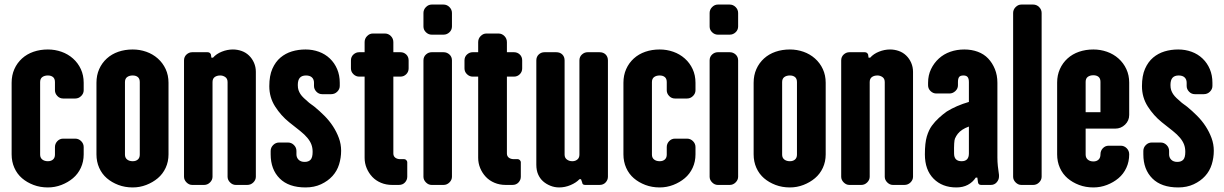

<svg xmlns="http://www.w3.org/2000/svg" viewBox="-20 -811 5368 842"><path d="M347 -134Q347 -102 334.5 -75Q322 -48 300 -29.5Q278 -11 249.5 0Q221 11 190 11Q156 11 127 0Q98 -11 76.5 -29.5Q55 -48 43 -75Q31 -102 31 -134V-448Q31 -481 43 -508Q55 -535 76.5 -554.5Q98 -574 127 -584Q156 -594 190 -594Q221 -594 249.5 -584Q278 -574 300 -554.5Q322 -535 334.5 -508Q347 -481 347 -448V-415Q347 -401 336 -390Q325 -379 310 -379H257Q242 -379 231.5 -390Q221 -401 221 -415V-451Q221 -466 212.5 -473Q204 -480 190 -480Q175 -480 165.5 -473Q156 -466 156 -451V-133Q156 -119 165.5 -111.5Q175 -104 190 -104Q204 -104 212.5 -111.5Q221 -119 221 -133V-166Q221 -181 231.5 -192Q242 -203 257 -203H310Q325 -203 336 -192Q347 -181 347 -166Z M719 -134Q719 -102 706.5 -75Q694 -48 672 -29.5Q650 -11 621.5 0Q593 11 562 11Q528 11 499 0Q470 -11 448.5 -29.5Q427 -48 415 -75Q403 -102 403 -134V-448Q403 -481 415 -508Q427 -535 448.5 -554.5Q470 -574 499 -584Q528 -594 562 -594Q593 -594 621.5 -584Q650 -574 672 -554.5Q694 -535 706.5 -508Q719 -481 719 -448ZM593 -451Q593 -466 584.5 -473Q576 -480 562 -480Q547 -480 537.5 -473Q528 -466 528 -451V-133Q528 -119 537.5 -111.5Q547 -104 562 -104Q576 -104 584.5 -111.5Q593 -119 593 -133Z M1102 -36Q1102 -22 1091 -11Q1080 0 1064 0H1014Q1000 0 989 -11Q978 -22 978 -36V-451Q978 -466 968 -473Q958 -480 946 -480Q931 -480 921.5 -473Q912 -466 912 -451V-36Q912 -22 901 -11Q890 0 875 0H823Q809 0 798 -11Q787 -22 787 -36V-546Q787 -562 798 -572Q809 -582 823 -582H890Q901 -582 905 -572L907 -558H914Q929 -575 953 -584.5Q977 -594 1001 -594Q1021 -594 1039.5 -587.5Q1058 -581 1072 -567.5Q1086 -554 1094 -535.5Q1102 -517 1102 -496Z M1476 -150Q1476 -119 1467 -90Q1458 -61 1438 -39Q1418 -17 1388 -3Q1358 11 1320 11Q1246 11 1206.5 -28.5Q1167 -68 1167 -134V-149Q1167 -164 1178 -175Q1189 -186 1204 -186H1243Q1258 -186 1269 -175Q1280 -164 1280 -149V-134Q1280 -120 1289.5 -110.5Q1299 -101 1316 -101Q1333 -101 1342 -110.5Q1351 -120 1351 -145Q1351 -163 1345.5 -177.5Q1340 -192 1328 -206.5Q1316 -221 1296 -237Q1276 -253 1248 -275Q1212 -304 1186.5 -344Q1161 -384 1161 -433Q1161 -479 1174.5 -509.5Q1188 -540 1210 -558.5Q1232 -577 1260 -585.5Q1288 -594 1320 -594Q1351 -594 1378.5 -584Q1406 -574 1426.5 -554.5Q1447 -535 1458.5 -508Q1470 -481 1470 -448V-434Q1470 -420 1459 -409Q1448 -398 1432 -398H1393Q1378 -398 1367.5 -409Q1357 -420 1357 -434V-448Q1357 -463 1348 -471.5Q1339 -480 1322 -480Q1304 -480 1295 -470Q1286 -460 1286 -438Q1286 -425 1289 -416Q1292 -407 1297.5 -398.5Q1303 -390 1312.5 -381Q1322 -372 1336 -360L1359 -343Q1381 -325 1402.5 -303.5Q1424 -282 1440 -257.5Q1456 -233 1466 -206Q1476 -179 1476 -150Z M1772 -511Q1772 -496 1761.5 -485.5Q1751 -475 1736 -475H1705V-138Q1705 -126 1713.5 -119.5Q1722 -113 1736 -113H1753Q1758 -113 1762 -108.5Q1766 -104 1766 -100V-36Q1766 -22 1756 -11Q1746 0 1729 0H1700Q1673 0 1650.5 -9.5Q1628 -19 1612.5 -35.5Q1597 -52 1588 -73.5Q1579 -95 1579 -119V-475H1555Q1541 -475 1530 -485.5Q1519 -496 1519 -511V-546Q1519 -562 1530 -572Q1541 -582 1555 -582H1579V-626Q1579 -642 1590 -653Q1601 -664 1615 -664H1668Q1683 -664 1694 -653Q1705 -642 1705 -626V-582H1736Q1751 -582 1761.5 -572Q1772 -562 1772 -546Z M1962 -36Q1962 -22 1951 -11Q1940 0 1925 0H1873Q1859 0 1848 -11Q1837 -22 1837 -36V-546Q1837 -562 1848 -572Q1859 -582 1873 -582H1925Q1940 -582 1951 -572Q1962 -562 1962 -546ZM1962 -695Q1962 -680 1951 -669.5Q1940 -659 1925 -659H1873Q1859 -659 1848 -669.5Q1837 -680 1837 -695V-754Q1837 -769 1848 -780Q1859 -791 1873 -791H1925Q1940 -791 1951 -780Q1962 -769 1962 -754Z M2270 -511Q2270 -496 2259.5 -485.5Q2249 -475 2234 -475H2203V-138Q2203 -126 2211.5 -119.5Q2220 -113 2234 -113H2251Q2256 -113 2260 -108.5Q2264 -104 2264 -100V-36Q2264 -22 2254 -11Q2244 0 2227 0H2198Q2171 0 2148.5 -9.5Q2126 -19 2110.5 -35.5Q2095 -52 2086 -73.5Q2077 -95 2077 -119V-475H2053Q2039 -475 2028 -485.5Q2017 -496 2017 -511V-546Q2017 -562 2028 -572Q2039 -582 2053 -582H2077V-626Q2077 -642 2088 -653Q2099 -664 2113 -664H2166Q2181 -664 2192 -653Q2203 -642 2203 -626V-582H2234Q2249 -582 2259.5 -572Q2270 -562 2270 -546Z M2646 -36Q2646 -22 2636 -11Q2626 0 2609 0H2546Q2534 0 2533 -11L2528 -25H2521Q2507 -10 2482.5 0.5Q2458 11 2432 11Q2412 11 2393.5 3.5Q2375 -4 2361.5 -16Q2348 -28 2340 -46Q2332 -64 2332 -89V-546Q2332 -562 2342.5 -572Q2353 -582 2368 -582H2419Q2436 -582 2446 -572Q2456 -562 2456 -546V-133Q2456 -119 2466 -111.5Q2476 -104 2490 -104Q2503 -104 2512 -111.5Q2521 -119 2521 -133V-546Q2521 -562 2532 -572Q2543 -582 2557 -582H2609Q2626 -582 2636 -572Q2646 -562 2646 -546Z M3030 -134Q3030 -102 3017.5 -75Q3005 -48 2983 -29.5Q2961 -11 2932.5 0Q2904 11 2873 11Q2839 11 2810 0Q2781 -11 2759.5 -29.5Q2738 -48 2726 -75Q2714 -102 2714 -134V-448Q2714 -481 2726 -508Q2738 -535 2759.5 -554.5Q2781 -574 2810 -584Q2839 -594 2873 -594Q2904 -594 2932.5 -584Q2961 -574 2983 -554.5Q3005 -535 3017.5 -508Q3030 -481 3030 -448V-415Q3030 -401 3019 -390Q3008 -379 2993 -379H2940Q2925 -379 2914.5 -390Q2904 -401 2904 -415V-451Q2904 -466 2895.5 -473Q2887 -480 2873 -480Q2858 -480 2848.5 -473Q2839 -466 2839 -451V-133Q2839 -119 2848.5 -111.5Q2858 -104 2873 -104Q2887 -104 2895.5 -111.5Q2904 -119 2904 -133V-166Q2904 -181 2914.5 -192Q2925 -203 2940 -203H2993Q3008 -203 3019 -192Q3030 -181 3030 -166Z M3217 -36Q3217 -22 3206 -11Q3195 0 3180 0H3128Q3114 0 3103 -11Q3092 -22 3092 -36V-546Q3092 -562 3103 -572Q3114 -582 3128 -582H3180Q3195 -582 3206 -572Q3217 -562 3217 -546ZM3217 -695Q3217 -680 3206 -669.5Q3195 -659 3180 -659H3128Q3114 -659 3103 -669.5Q3092 -680 3092 -695V-754Q3092 -769 3103 -780Q3114 -791 3128 -791H3180Q3195 -791 3206 -780Q3217 -769 3217 -754Z M3601 -134Q3601 -102 3588.5 -75Q3576 -48 3554 -29.5Q3532 -11 3503.5 0Q3475 11 3444 11Q3410 11 3381 0Q3352 -11 3330.5 -29.5Q3309 -48 3297 -75Q3285 -102 3285 -134V-448Q3285 -481 3297 -508Q3309 -535 3330.5 -554.5Q3352 -574 3381 -584Q3410 -594 3444 -594Q3475 -594 3503.5 -584Q3532 -574 3554 -554.5Q3576 -535 3588.5 -508Q3601 -481 3601 -448ZM3475 -451Q3475 -466 3466.5 -473Q3458 -480 3444 -480Q3429 -480 3419.5 -473Q3410 -466 3410 -451V-133Q3410 -119 3419.5 -111.5Q3429 -104 3444 -104Q3458 -104 3466.5 -111.5Q3475 -119 3475 -133Z M3984 -36Q3984 -22 3973 -11Q3962 0 3946 0H3896Q3882 0 3871 -11Q3860 -22 3860 -36V-451Q3860 -466 3850 -473Q3840 -480 3828 -480Q3813 -480 3803.5 -473Q3794 -466 3794 -451V-36Q3794 -22 3783 -11Q3772 0 3757 0H3705Q3691 0 3680 -11Q3669 -22 3669 -36V-546Q3669 -562 3680 -572Q3691 -582 3705 -582H3772Q3783 -582 3787 -572L3789 -558H3796Q3811 -575 3835 -584.5Q3859 -594 3883 -594Q3903 -594 3921.5 -587.5Q3940 -581 3954 -567.5Q3968 -554 3976 -535.5Q3984 -517 3984 -496Z M4229 -256Q4212 -250 4200 -242Q4188 -234 4180.5 -224.5Q4173 -215 4168 -203.5Q4163 -192 4164 -138Q4164 -104 4197 -104Q4229 -104 4229 -138ZM4361 -44Q4361 -42 4361 -37Q4361 -23 4351 -11.5Q4341 0 4325 0H4283Q4271 0 4269 -11L4266 -32H4259Q4246 -12 4224.5 -0.5Q4203 11 4174 11Q4112 11 4074 -27.5Q4036 -66 4036 -134Q4036 -184 4044.5 -212.5Q4053 -241 4066.5 -259.5Q4080 -278 4097.5 -294Q4115 -310 4132 -322Q4174 -348 4229 -364V-451Q4229 -466 4223.5 -473Q4218 -480 4205 -480Q4191 -480 4186 -473Q4181 -466 4181 -451V-437Q4181 -422 4169.5 -411.5Q4158 -401 4144 -401H4086Q4072 -401 4061 -411.5Q4050 -422 4050 -437V-448Q4050 -481 4063 -508Q4076 -535 4097.5 -554.5Q4119 -574 4147.5 -584Q4176 -594 4209 -594Q4241 -594 4268 -584Q4295 -574 4313.5 -554.5Q4332 -535 4343 -508Q4354 -481 4354 -448V-120Q4354 -101 4356 -82.5Q4358 -64 4361 -44Z M4548 -36Q4548 -22 4537 -11Q4526 0 4511 0H4459Q4445 0 4434 -11Q4423 -22 4423 -36V-754Q4423 -769 4434 -780Q4445 -791 4459 -791H4511Q4526 -791 4537 -780Q4548 -769 4548 -754Z M4806 -452Q4806 -467 4797.5 -474Q4789 -481 4775 -481Q4760 -481 4750.5 -474Q4741 -467 4741 -452V-319H4806ZM4932 -134Q4932 -102 4919.5 -75Q4907 -48 4885 -29.5Q4863 -11 4834.5 0Q4806 11 4775 11Q4741 11 4712 0Q4683 -11 4661.5 -29.5Q4640 -48 4628 -75Q4616 -102 4616 -134V-449Q4616 -481 4628 -508Q4640 -535 4661.5 -554.5Q4683 -574 4712 -584Q4741 -594 4775 -594Q4806 -594 4834.5 -584Q4863 -574 4885 -554.5Q4907 -535 4919.5 -508Q4932 -481 4932 -449V-307Q4932 -282 4914 -264.5Q4896 -247 4871 -247H4741V-133Q4741 -119 4750.5 -111Q4760 -103 4775 -103Q4789 -103 4797.5 -111Q4806 -119 4806 -134Q4806 -150 4816.5 -161Q4827 -172 4842 -172H4895Q4910 -172 4921 -161Q4932 -150 4932 -134Z M5303 -150Q5303 -119 5294 -90Q5285 -61 5265 -39Q5245 -17 5215 -3Q5185 11 5147 11Q5073 11 5033.5 -28.5Q4994 -68 4994 -134V-149Q4994 -164 5005 -175Q5016 -186 5031 -186H5070Q5085 -186 5096 -175Q5107 -164 5107 -149V-134Q5107 -120 5116.5 -110.5Q5126 -101 5143 -101Q5160 -101 5169 -110.5Q5178 -120 5178 -145Q5178 -163 5172.5 -177.5Q5167 -192 5155 -206.5Q5143 -221 5123 -237Q5103 -253 5075 -275Q5039 -304 5013.5 -344Q4988 -384 4988 -433Q4988 -479 5001.5 -509.5Q5015 -540 5037 -558.5Q5059 -577 5087 -585.5Q5115 -594 5147 -594Q5178 -594 5205.5 -584Q5233 -574 5253.5 -554.5Q5274 -535 5285.5 -508Q5297 -481 5297 -448V-434Q5297 -420 5286 -409Q5275 -398 5259 -398H5220Q5205 -398 5194.5 -409Q5184 -420 5184 -434V-448Q5184 -463 5175 -471.5Q5166 -480 5149 -480Q5131 -480 5122 -470Q5113 -460 5113 -438Q5113 -425 5116 -416Q5119 -407 5124.5 -398.5Q5130 -390 5139.5 -381Q5149 -372 5163 -360L5186 -343Q5208 -325 5229.5 -303.5Q5251 -282 5267 -257.5Q5283 -233 5293 -206Q5303 -179 5303 -150Z"/></svg>

Font: H.H. Samuel
Style: Regular
Weight: 900
Width: 1
Designer: deFharo
Foundry: deFharo
Version: Version 1.009